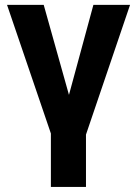

<svg xmlns="http://www.w3.org/2000/svg" viewBox="-20 -548 550 772"><path d="M8.3 0ZM257.3 -166.5 355.5 -528.3H502.9L325.7 -6.8V203.6H184.6V-11.2L8.3 -528.3H155.8Z"/></svg>

Font: Roboto
Style: Bold
Weight: 700
Designer: Google
Version: Version 2.134; 2016; ttfautohint (v1.6)